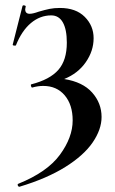

<svg xmlns="http://www.w3.org/2000/svg" viewBox="-20 -429 434 724"><path d="M363 12Q363 59 329.5 108Q296 157 226.5 200.5Q157 244 54 275Q50 276 47.5 271Q45 266 49 264Q158 220 206 154.5Q254 89 254 25Q254 -34 224 -69.5Q194 -105 143 -105Q123 -105 102 -99Q99 -98 97 -104Q95 -110 98 -111Q168 -129 200 -165.5Q232 -202 232 -268Q232 -318 217 -344.5Q202 -371 173 -371Q131 -371 96.5 -342Q62 -313 40 -258Q40 -257 36 -257Q27 -257 28 -261L65 -407Q67 -409 69 -409Q72 -409 75 -407.5Q78 -406 77 -405Q75 -397 75 -394Q75 -377 92 -377Q104 -377 126 -385Q150 -392 167 -395.5Q184 -399 206 -399Q266 -399 299.5 -365.5Q333 -332 333 -285Q333 -237 303.5 -194.5Q274 -152 222 -131Q292 -120 327.5 -80Q363 -40 363 12Z"/></svg>

Font: Cormorant Upright
Style: Bold
Weight: 700
Designer: Christian Thalmann (Catharsis Fonts)
Foundry: Catharsis Fonts
Version: Version 3.302